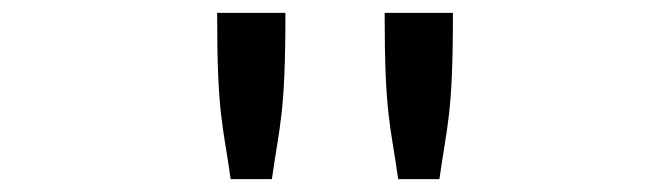

<svg xmlns="http://www.w3.org/2000/svg" viewBox="-20 -685 1040 298"><path d="M317 -665C317 -505 326 -493 338 -407H402C414 -493 423 -506 423 -665ZM577 -665C577 -505 586 -493 598 -407H662C674 -493 683 -506 683 -665Z"/></svg>

Font: Inconsolata UltraExpanded
Style: Regular
Weight: 400
Width: 9
Monospace: yes
Designer: Raph Levien, Cyreal, Brenton Simpson
Foundry: Raph Levien, Cyreal, Google
Version: Version 3.100